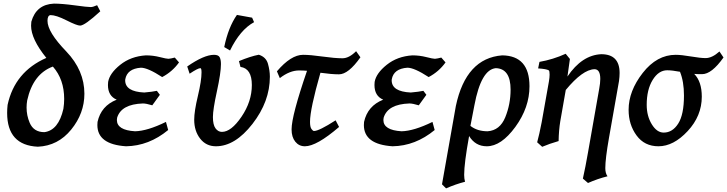

<svg xmlns="http://www.w3.org/2000/svg" viewBox="-20 -792 4022 1062"><path d="M225.6 -61Q303.7 -71.3 330.6 -189.9Q335 -218.3 335 -244.6Q335 -353 272.5 -423.8Q162.6 -383.3 130.4 -236.8Q127 -216.8 127 -197.3Q127 -153.3 144 -113.3Q166 -61 225.6 -61ZM189.5 19.5Q19.5 11.7 19.5 -167.5Q19.5 -188.5 22 -211.9Q61.5 -395 236.3 -471.7Q151.9 -576.2 151.9 -649.9Q151.9 -661.1 153.3 -671.9Q180.2 -767.6 278.3 -772Q323.2 -772 392.8 -762.5Q462.4 -752.9 482.4 -752.9Q493.7 -752.9 517.1 -763.2L534.7 -729.5Q449.2 -650.9 423.3 -650.4Q405.3 -650.4 347.9 -679.4Q290.5 -708.5 259.3 -708.5Q242.7 -706.5 242.7 -676.8Q242.7 -614.7 346.7 -507.3Q446.8 -402.3 446.8 -273.4Q446.8 -165 373.8 -75.2Q300.8 14.6 189.5 19.5Z M677.2 17.1Q518.6 6.8 518.6 -100.1L519.5 -117.7Q539.1 -206.5 625.5 -240.7Q577.1 -261.2 577.1 -321.8L578.1 -338.9Q586.4 -386.7 645 -433.6Q703.6 -480.5 787.1 -485.8Q826.2 -485.8 863.5 -476.3Q900.9 -466.8 911.6 -466.8Q925.3 -467.8 946.8 -473.6L970.2 -446.8Q933.6 -395.5 877 -365.7Q797.4 -417.5 759.3 -417.5Q683.6 -412.1 672.9 -353.5L672.4 -347.7Q672.4 -285.2 777.8 -280.3Q822.8 -284.2 847.7 -289.6L864.3 -267.6L822.3 -209.5Q788.6 -219.7 770.5 -219.7Q650.9 -215.8 627.9 -141.1Q626.5 -134.8 626.5 -128.4Q626.5 -71.8 727.1 -65.9Q795.4 -67.4 897.9 -117.7L910.2 -72.8Q803.7 15.1 677.2 17.1Z M1174.3 17.1Q1120.1 17.1 1087.2 -25.1Q1054.2 -67.4 1054.2 -129.9Q1054.2 -176.3 1074.5 -261Q1094.7 -345.7 1094.7 -391.6Q1094.7 -415 1088.4 -415Q1074.7 -415 1028.8 -384.3L1015.6 -424.3Q1108.4 -488.8 1163.6 -488.8Q1188 -488.8 1195.1 -475.3Q1202.1 -461.9 1202.1 -437.5Q1202.1 -389.2 1179.9 -287.6Q1157.7 -186 1157.7 -144.5Q1157.7 -101.6 1172.1 -82Q1186.5 -62.5 1207.5 -62.5Q1258.8 -62.5 1315.9 -146.5Q1373 -230.5 1373 -321.8Q1373 -413.1 1310.1 -421.9L1301.8 -454.1Q1365.7 -480.5 1411.6 -489.3Q1451.7 -476.6 1462.2 -439Q1472.7 -401.4 1472.7 -367.7Q1472.7 -230.5 1376.5 -106.7Q1280.3 17.1 1174.3 17.1ZM1252.4 -512.7 1220.2 -531.7Q1242.7 -641.1 1290.5 -709.5L1374.5 -694.3L1385.3 -669.4Q1308.1 -627.4 1252.4 -512.7Z M1666.5 17.1Q1633.8 17.1 1613.3 -8.3Q1592.8 -33.7 1592.8 -76.2Q1592.8 -151.9 1678.2 -400.4Q1658.7 -402.3 1634.3 -402.3Q1582.5 -402.3 1527.8 -359.9L1511.7 -397.5Q1589.4 -488.8 1656.2 -488.8Q1696.8 -488.8 1764.4 -479.2Q1832 -469.7 1874.5 -469.7Q1910.6 -469.7 1949.7 -508.8L1973.6 -475.1Q1907.2 -380.9 1855 -380.9Q1814.5 -380.9 1752.4 -389.6Q1694.8 -188 1694.8 -118.2Q1694.8 -89.4 1702.9 -78.4Q1710.9 -67.4 1716.8 -67.4Q1744.6 -67.4 1836.4 -126.5L1855.5 -89.8Q1731.4 17.1 1666.5 17.1Z M2151.4 17.1Q1992.7 6.8 1992.7 -100.1L1993.7 -117.7Q2013.2 -206.5 2099.6 -240.7Q2051.3 -261.2 2051.3 -321.8L2052.2 -338.9Q2060.5 -386.7 2119.1 -433.6Q2177.7 -480.5 2261.2 -485.8Q2300.3 -485.8 2337.6 -476.3Q2375 -466.8 2385.7 -466.8Q2399.4 -467.8 2420.9 -473.6L2444.3 -446.8Q2407.7 -395.5 2351.1 -365.7Q2271.5 -417.5 2233.4 -417.5Q2157.7 -412.1 2147 -353.5L2146.5 -347.7Q2146.5 -285.2 2252 -280.3Q2296.9 -284.2 2321.8 -289.6L2338.4 -267.6L2296.4 -209.5Q2262.7 -219.7 2244.6 -219.7Q2125 -215.8 2102.1 -141.1Q2100.6 -134.8 2100.6 -128.4Q2100.6 -71.8 2201.2 -65.9Q2269.5 -67.4 2372.1 -117.7L2384.3 -72.8Q2277.8 15.1 2151.4 17.1Z M2677.2 -65.9Q2745.1 -70.8 2774.7 -143.3Q2804.2 -215.8 2804.2 -296.4Q2804.2 -412.1 2722.7 -415Q2641.1 -407.7 2604 -209.5L2582 -95.7Q2619.6 -65.9 2677.2 -65.9ZM2447.3 250 2424.8 227.5 2501.5 -206.1Q2557.6 -470.2 2757.8 -485.8Q2908.7 -483.9 2908.7 -314.9Q2908.7 -197.3 2830.6 -90.1Q2752.4 17.1 2672.4 17.1Q2609.4 17.1 2574.7 -39.6Q2547.4 111.3 2547.4 175.3Q2547.4 195.8 2552.2 213.4Q2499 227.1 2447.3 250Z M3232.4 220.2 3204.1 195.8Q3218.8 129.9 3232.4 51.3L3294.4 -301.3Q3300.3 -332.5 3300.3 -355.5Q3300.3 -409.2 3268.1 -409.2Q3202.6 -407.2 3109.4 -294.4L3079.1 -121.6Q3070.8 -71.8 3069.8 -11.7Q3019 2.9 2979 20L2951.2 -4.9Q2962.9 -47.4 2976.1 -115.7L3016.1 -340.8Q3020 -363.8 3020 -378.9Q3020 -399.4 3015.6 -402.8Q3002.9 -410.6 2956.5 -413.6L2963.9 -449.7Q3039.1 -462.9 3108.9 -494.6L3132.3 -465.8L3118.7 -368.7Q3198.7 -487.3 3305.7 -492.2Q3407.2 -492.2 3407.2 -388.2Q3407.2 -367.7 3403.8 -343.3L3348.6 -30.3Q3328.1 85.9 3328.1 138.2Q3328.1 166.5 3340.3 183.1Q3285.2 196.8 3232.4 220.2Z M3650.9 -58.6Q3699.7 -58.6 3731.4 -108.4Q3763.2 -158.2 3763.2 -263.7Q3763.2 -340.8 3741.2 -395Q3697.8 -403.3 3670.4 -403.3Q3623 -403.3 3590.1 -349.9Q3557.1 -296.4 3557.1 -211.9Q3557.1 -150.4 3585.2 -104.5Q3613.3 -58.6 3650.9 -58.6ZM3622.1 17.1Q3544.9 17.1 3501 -42.7Q3457 -102.5 3457 -184.6Q3457 -288.6 3535.2 -388.7Q3613.3 -488.8 3717.3 -488.8Q3748.5 -488.8 3801.8 -479.7Q3855 -470.7 3882.8 -470.7Q3918.9 -470.7 3959.5 -507.3L3981.9 -474.1Q3916.5 -381.8 3863.3 -381.8Q3829.1 -381.8 3819.8 -383.3Q3861.8 -340.8 3861.8 -257.3Q3861.8 -150.9 3783.7 -66.9Q3705.6 17.1 3622.1 17.1Z"/></svg>

Font: Kelvinch
Style: Bold Italic
Weight: 700
Italic angle: -10°
Designer: Paul James Miller
Foundry: High-Logic / Made with FontCreator
Version: Version 3.30 September 23, 2016